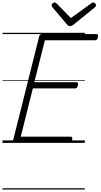

<svg xmlns="http://www.w3.org/2000/svg" viewBox="-20 -1149 809 1544"><path d="M110 0Q95 0 89 -5.5Q83 -11 86 -23L295 -856Q297 -866 303.5 -870.5Q310 -875 325 -875H755Q765 -875 767.5 -869Q770 -863 767 -850Q765 -837 759 -831Q753 -825 743 -825H341L256 -488H594Q604 -488 606.5 -481.5Q609 -475 607 -463Q604 -450 598 -444Q592 -438 583 -438H244L147 -50H547Q557 -50 560 -44Q563 -38 560 -25Q557 -12 551 -6Q545 0 536 0ZM730 -1129Q738 -1129 745 -1121.5Q752 -1114 752 -1107Q752 -1102 750.5 -1098.5Q749 -1095 744 -1091L573 -952Q564 -946 557.5 -942.5Q551 -939 543 -939Q535 -939 529.5 -942.5Q524 -946 518 -953L400 -1093Q398 -1097 396.5 -1101Q395 -1105 395 -1108Q395 -1117 403.5 -1123Q412 -1129 419 -1129Q426 -1129 429.5 -1126Q433 -1123 437 -1119L550 -1004L710 -1119Q717 -1124 720.5 -1126.5Q724 -1129 730 -1129ZM0 365H662V375H0ZM0 -20H662V0H0ZM0 -505H662V-500H0ZM0 -885H662V-875H0Z"/></svg>

Font: Playwrite IS Guides
Style: Regular
Weight: 400
Designer: Veronika Burian, José Scaglione
Foundry: TypeTogether
Version: Version 1.003